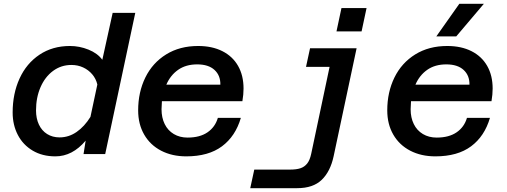

<svg xmlns="http://www.w3.org/2000/svg" viewBox="-20 -804 2644 1002"><path d="M514 -492 568 -737H686L529 0H416L427 -70Q358 12 269 12Q201 12 150.5 -18Q100 -48 73 -100Q46 -152 46 -217Q46 -315 82 -394Q118 -473 186 -518.5Q254 -564 345 -564Q395 -564 442 -545Q489 -526 514 -492ZM291 -87Q339 -87 380 -115.5Q421 -144 452 -194L488 -363Q481 -393 461.5 -416Q442 -439 414 -452Q386 -465 353 -465Q299 -465 257 -434Q215 -403 191.5 -349Q168 -295 168 -228Q168 -186 183 -154Q198 -122 226 -104.5Q254 -87 291 -87Z M701 -228Q701 -323 738.5 -399.5Q776 -476 847 -520Q918 -564 1014 -564Q1087 -564 1140.5 -537Q1194 -510 1222.5 -460Q1251 -410 1251 -342Q1251 -311 1245 -276H825Q823 -248 823 -234Q823 -190 839.5 -156.5Q856 -123 887 -104.5Q918 -86 959 -86Q1023 -86 1063 -113.5Q1103 -141 1117 -189H1237Q1209 -93 1138.5 -40.5Q1068 12 952 12Q878 12 821 -17.5Q764 -47 732.5 -101.5Q701 -156 701 -228ZM1130 -362Q1131 -410 1099.5 -439Q1068 -468 1009 -468Q950 -468 909.5 -439.5Q869 -411 848 -362Z M1531 178H1286L1307 81H1495Q1527 81 1548 74Q1569 67 1583 49.5Q1597 32 1604 -1L1700 -455H1577L1598 -552H1841L1721 12Q1704 91 1659 134.5Q1614 178 1531 178ZM1762 -762H1893L1867 -640H1736Z M2001 -228Q2001 -323 2038.5 -399.5Q2076 -476 2147 -520Q2218 -564 2314 -564Q2387 -564 2440.5 -537Q2494 -510 2522.5 -460Q2551 -410 2551 -342Q2551 -311 2545 -276H2125Q2123 -248 2123 -234Q2123 -190 2139.5 -156.5Q2156 -123 2187 -104.5Q2218 -86 2259 -86Q2323 -86 2363 -113.5Q2403 -141 2417 -189H2537Q2509 -93 2438.5 -40.5Q2368 12 2252 12Q2178 12 2121 -17.5Q2064 -47 2032.5 -101.5Q2001 -156 2001 -228ZM2430 -362Q2431 -410 2399.5 -439Q2368 -468 2309 -468Q2250 -468 2209.5 -439.5Q2169 -411 2148 -362ZM2377 -784H2505L2361 -614H2257Z"/></svg>

Font: Azeret Mono Medium
Style: Italic
Weight: 500
Italic angle: -12°
Designer: Martin Vácha
Foundry: Displaay
Version: Version 1.000; Glyphs 3.0.3, build 3074